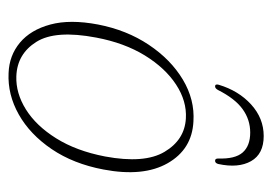

<svg xmlns="http://www.w3.org/2000/svg" viewBox="-118 -540 665 470"><g transform="rotate(90 215.0 -304.5)"><path d="M277 -445Q345 -441.5 379 -382Q413 -322.5 394.5 -225Q380.5 -151 344.5 -98Q308.5 -45 259.8 -17.5Q211 10 158.5 7.5Q115.5 6 84 -20.2Q52.5 -46.5 39.5 -94.8Q26.5 -143 39.5 -211.5Q53 -281.5 89 -335.5Q125 -389.5 174.2 -419Q223.5 -448.5 277 -445ZM166 -11.5Q207.5 -10 247.5 -35Q287.5 -60 318.2 -109.2Q349 -158.5 362.5 -228.5Q380.5 -325 351.2 -374.2Q322 -423.5 269.5 -426.5Q227 -429 186.5 -402.5Q146 -376 115.2 -326Q84.5 -276 71.5 -207Q52.5 -107.5 82 -60.5Q111.5 -13.5 166 -11.5ZM304 -584Q272.5 -584 246.8 -565.5Q221 -547 200 -505.5Q196 -498 191 -498Q184.5 -498 187 -507Q201.5 -555.5 235.2 -586.2Q269 -617 312.5 -617Q356.5 -617 374 -586Q391.5 -555 381 -506Q379 -498 373 -498Q367.5 -498 367.5 -505.5Q369 -547 352.8 -565.5Q336.5 -584 304 -584Z"/></g></svg>

Font: Fraunces 72pt S050 Thin
Style: Italic
Weight: 100
Italic angle: -16°
Version: Version 1.000; ttfautohint (v1.8.3)